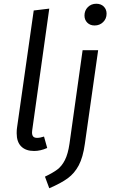

<svg xmlns="http://www.w3.org/2000/svg" viewBox="-20 -794 603 1025"><path d="M152 -99 151 -87Q151 -72 157.5 -65Q164 -58 178 -58Q194 -58 215 -65L232 -4Q196 12 162 12Q118 12 93.5 -12Q69 -36 69 -83Q69 -102 71 -113L160 -738L243 -748ZM220 149Q262 129 286 111Q310 93 326.5 60.5Q343 28 351 -27L421 -526H504L433 -26Q423 46 400.5 88.5Q378 131 342 157.5Q306 184 243 211ZM431 -711Q431 -738 449 -756Q467 -774 494 -774Q519 -774 534 -759Q549 -744 549 -721Q549 -694 530.5 -676Q512 -658 485 -658Q461 -658 446 -673Q431 -688 431 -711Z"/></svg>

Font: Fira Sans Book
Style: Italic
Weight: 350
Italic angle: -8°
Designer: bBox Type GmbH & Carrois Corporate GbR & Edenspiekermann AG
Foundry: bBox Type GmbH & Carrois Corporate GbR & Edenspiekermann AG
Version: Version 4.301